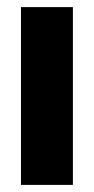

<svg xmlns="http://www.w3.org/2000/svg" viewBox="-20 -520 264 540"><path d="M39 0H185V-500H39Z"/></svg>

Font: Advent Pro ExtraBold
Style: Regular
Weight: 800
Designer: VivaRado, Andreas Kalpakidis
Foundry: VivaRado, Andreas Kalpakidis
Version: Version 3.000